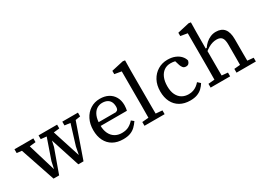

<svg xmlns="http://www.w3.org/2000/svg" viewBox="-25 -1418 2874 2114"><g transform="rotate(-30 1412.0 -361.5)"><path d="M223 3 56 -492H157L283 -73H277L299 -175L409 -492H462L597 -73H592L613 -180L709 -492H777L604 3H538L414 -380H420L402 -297L294 3ZM12 -444V-492H252V-444L142 -432H111ZM318 -444V-492H554V-444L463 -434H414ZM620 -444V-492H819V-444L742 -432H712Z M1107 12Q1032 12 978.5 -18.5Q925 -49 896.5 -105.5Q868 -162 868 -239Q868 -317 898 -376.5Q928 -436 981 -470Q1034 -504 1102 -504Q1163 -504 1208 -480.5Q1253 -457 1278.5 -413Q1304 -369 1304 -308Q1304 -289 1301.5 -270.5Q1299 -252 1296 -240H921V-287H1183Q1204 -294 1210 -307Q1216 -320 1216 -337Q1216 -376 1202.5 -401.5Q1189 -427 1163.5 -439.5Q1138 -452 1102 -452Q1064 -452 1032 -431Q1000 -410 981 -365.5Q962 -321 962 -249Q962 -188 982.5 -144.5Q1003 -101 1040.5 -78Q1078 -55 1128 -55Q1181 -55 1216.5 -74.5Q1252 -94 1280 -126L1311 -101Q1289 -68 1262 -42Q1235 -16 1198 -2Q1161 12 1107 12Z M1381 0V-48L1495 -58H1522L1637 -48V0ZM1462 0Q1463 -36 1463 -72Q1463 -108 1463.5 -144Q1464 -180 1464 -215V-644L1377 -659V-701L1529 -735L1556 -731L1554 -604V-215Q1554 -180 1554 -144Q1554 -108 1554.5 -72Q1555 -36 1555 0Z M1959 12Q1885 12 1831 -19Q1777 -50 1748.5 -106.5Q1720 -163 1720 -240Q1720 -320 1752 -379Q1784 -438 1839 -471Q1894 -504 1961 -504Q2016 -504 2056.5 -487.5Q2097 -471 2122.5 -443.5Q2148 -416 2156 -383Q2152 -362 2140 -349Q2128 -336 2106 -336Q2080 -336 2067 -351.5Q2054 -367 2047 -388L2019 -480L2077 -429Q2054 -440 2028.5 -446.5Q2003 -453 1971 -453Q1925 -453 1890 -429Q1855 -405 1835.5 -359.5Q1816 -314 1816 -250Q1816 -186 1837 -143Q1858 -100 1894.5 -78.5Q1931 -57 1978 -57Q2011 -57 2036.5 -66Q2062 -75 2083 -90.5Q2104 -106 2122 -127L2156 -96Q2138 -66 2112.5 -41.5Q2087 -17 2050 -2.5Q2013 12 1959 12Z M2222 0V-48L2335 -58H2362L2470 -48V0ZM2301 0Q2302 -30 2302 -67Q2302 -104 2302.5 -143Q2303 -182 2303 -215V-644L2216 -659V-701L2366 -735L2393 -731L2391 -604L2390 -388L2393 -381V-215Q2393 -182 2393 -143Q2393 -104 2393.5 -67Q2394 -30 2394 0ZM2551 0V-48L2661 -58H2689L2797 -48V0ZM2627 0Q2627 -30 2627.5 -67Q2628 -104 2628 -142.5Q2628 -181 2628 -215V-312Q2628 -375 2607.5 -400.5Q2587 -426 2541 -426Q2515 -426 2489 -418.5Q2463 -411 2436.5 -395.5Q2410 -380 2382 -357L2373 -400H2403Q2422 -429 2448.5 -452.5Q2475 -476 2507.5 -490Q2540 -504 2577 -504Q2648 -504 2683.5 -460.5Q2719 -417 2719 -328V-215Q2719 -181 2719 -142.5Q2719 -104 2719.5 -67Q2720 -30 2720 0Z"/></g></svg>

Font: Source Serif 4
Style: Regular
Weight: 400
Designer: Frank Grießhammer
Foundry: Adobe Systems Incorporated
Version: Version 4.004;hotconv 1.0.116;makeotfexe 2.5.65601